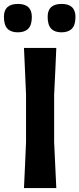

<svg xmlns="http://www.w3.org/2000/svg" viewBox="-50 -957 404 977"><path d="M72 0Q75 -57.5 77.2 -112Q79.5 -166.5 82.5 -233.5V-474.5Q79.5 -544 77.2 -599Q75 -654 72 -713H236.5Q234 -654 231.5 -599Q229 -544 225.5 -474.5V-233.5Q228.5 -166.5 231.2 -112.2Q234 -58 236.5 0ZM262.5 -792.5Q228.5 -792.5 210.5 -811Q192.5 -829.5 192.5 -872Q192.5 -937 263.5 -937Q334 -937 334 -870.5Q334 -829.5 315.8 -811Q297.5 -792.5 262.5 -792.5ZM40.5 -792.5Q6 -792.5 -12 -811Q-30 -829.5 -30 -872Q-30 -937 41.5 -937Q112 -937 112 -870.5Q112 -829.5 93.8 -811Q75.5 -792.5 40.5 -792.5Z"/></svg>

Font: Commissioner Loud SemiBold
Style: Regular
Weight: 600
Designer: Kostas Bartsokas
Foundry: Kostas Bartsokas
Version: Version 1.000; ttfautohint (v1.8.3)